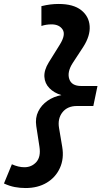

<svg xmlns="http://www.w3.org/2000/svg" viewBox="-79 -727 519 969"><path d="M217 -707Q291 -707 330.5 -676Q370 -645 373.5 -595.5Q377 -546 341 -490L288 -409Q259 -364 270.5 -328.5Q282 -293 331 -293H413L392 -192H309Q261 -192 236 -160Q211 -128 219 -81L235 14Q245 73 223.5 120.5Q202 168 157 195Q112 222 50 222Q22 222 -4.5 217Q-31 212 -59 199L-19 102Q14 117 44 117Q81 117 104.5 90.5Q128 64 120 13L104 -91Q98 -132 114 -164.5Q130 -197 161 -218.5Q192 -240 231 -247Q194 -258 170.5 -282Q147 -306 145 -339.5Q143 -373 167 -412L223 -502Q254 -552 237 -578Q220 -604 181 -604Q167 -604 154.5 -602Q142 -600 130 -596V-696Q155 -702 175.5 -704.5Q196 -707 217 -707Z"/></svg>

Font: Red Hat Display
Style: Bold Italic
Weight: 700
Italic angle: -12°
Designer: Pentagram, MCKL
Foundry: Pentagram, MCKL
Version: Version 1.023; ttfautohint (v1.8.3)